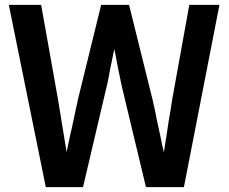

<svg xmlns="http://www.w3.org/2000/svg" viewBox="-20 -760 934 784"><path d="M148 -740H16L167 4H319L416 -409L419 -421C423 -441 427 -460 430 -479L439 -522C441 -534 444 -547 447 -560L450 -544C458 -500 467 -457 477 -409L576 4H731L876 -740H753L683 -353C679 -324 674 -296 669 -267C663 -225 656 -182 649 -138C644 -160 639 -182 635 -203C631 -224 626 -244 622 -263C616 -294 610 -324 603 -353L507 -740H393L298 -353C296 -341 293 -328 290 -316L282 -278C277 -254 272 -230 266 -206C261 -183 257 -161 252 -139L217 -353Z"/></svg>

Font: Bithumb Trading Sans Semibold
Style: Regular
Weight: 600
Designer: HamHyungwon
Foundry: Bithumb
Version: Version 1.100;Glyphs 3.1.2 (3151)